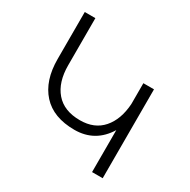

<svg xmlns="http://www.w3.org/2000/svg" viewBox="-168 -917 1069 1078"><g transform="rotate(30 367.0 -378.0)"><path d="M564.9 -575.2H633.8V1H564.9V-271Q493.7 -154.8 359.9 -154.8Q223.1 -154.8 151.6 -233.6Q80.1 -312.5 80.1 -452.1V-756.8H148.9V-452.1Q148.9 -341.8 202.6 -279.3Q256.3 -216.8 359.9 -216.8Q453.1 -216.8 505.6 -276.9Q558.1 -336.9 564.9 -439.9Z"/></g></svg>

Font: Montserrat arm Light
Style: Regular
Weight: 300
Designer: Julieta Ulanovsky
Foundry: Julieta Ulanovsky
Version: Version 6.000;PS 006.000;hotconv 1.0.88;makeotf.lib2.5.64775